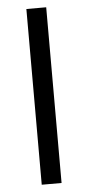

<svg xmlns="http://www.w3.org/2000/svg" viewBox="-52 -731 348 762"><g transform="rotate(-5 122.5 -350.0)"><path d="M83 0V-700H162V0Z"/></g></svg>

Font: Space Grotesk Light
Style: Regular
Weight: 400
Version: Version 2.000